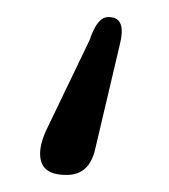

<svg xmlns="http://www.w3.org/2000/svg" viewBox="-20 1 198 225"><path d="M34 154C29 165 27 174 27 181C27 198 37 206 58 206C75 206 86 197 91 178L120 55C126 32 122 21 107 21C98 21 91 30 85 48L34 154Z"/></svg>

Font: GFS Decker
Style: Normal
Weight: 400
Foundry: George D. Matthiopoulos
Version: Version 1.000